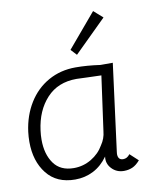

<svg xmlns="http://www.w3.org/2000/svg" viewBox="-85 -822 758 901"><g transform="rotate(-10 294.0 -372.0)"><path d="M19 -201Q19 -225 22 -249Q32 -325 68.5 -384Q105 -443 163 -475.5Q221 -508 293 -508Q347 -508 410 -499H469L415 -84Q414 -80 414 -74Q414 -45 439 -45Q458 -45 471 -63L510 -27Q492 -6 473.5 2Q455 10 433 10Q398 10 375 -14.5Q352 -39 357 -72Q328 -31 288 -10.5Q248 10 201 10Q113 10 66 -49.5Q19 -109 19 -201ZM347 -127Q367 -156 370 -190L406 -450L342 -452L288 -454Q199 -454 145.5 -396Q92 -338 80 -245Q77 -223 77 -201Q77 -132 108.5 -88Q140 -44 204 -44Q249 -44 287.5 -67Q326 -90 347 -127ZM284 -593 420 -754 463 -716 310 -565Z"/></g></svg>

Font: Bellota
Style: Italic
Weight: 400
Italic angle: -7.5°
Designer: Kemie Guaida
Foundry: Kemie Guaida
Version: Version 4.001